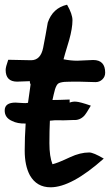

<svg xmlns="http://www.w3.org/2000/svg" viewBox="-38 -723 467 816"><path d="M217 -212Q198 -213 174 -210Q172 -169 172 -114Q172 -58 185 -25Q207 -30 260 -55Q303 -75 341 -75Q359 -75 403 -49Q266 73 177 73Q118 73 89 22Q67 -19 67 -83Q67 -138 71 -198Q36 -197 13 -209Q-19 -223 -18 -255Q-17 -287 28 -287Q27 -287 61 -285Q70 -284 81 -286Q86 -323 92 -364Q88 -371 89 -378Q33 -376 35 -376Q-14 -376 -14 -426Q-14 -438 -3 -469Q8 -469 45 -468Q75 -467 94 -467Q135 -467 145.5 -520.5Q156 -574 165 -627Q186 -689 247 -703Q270 -663 270 -637Q270 -603 256 -553Q233 -477 232 -471Q263 -465 290 -465Q301 -465 324 -466.5Q347 -468 358 -468Q409 -468 409 -414Q409 -397 397 -385.5Q385 -374 368 -374Q356 -374 332.5 -375Q309 -376 297 -376Q252 -376 236 -375Q216 -373 209 -367.5Q202 -362 196 -344Q190 -322 185 -298Q209 -298 258 -300V-287Q271 -292 285 -291Q302 -290 348 -274Q329 -241 320 -231Q301 -211 274 -213Q266 -213 245 -212Q225 -211 217 -212Z"/></svg>

Font: Wortlaut AH
Style: SemiBold
Weight: 600
Designer: Andreas Höfeld
Foundry: Fontgrube AH
Version: Version 2.59